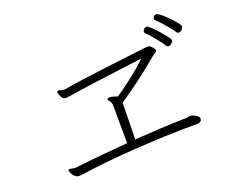

<svg xmlns="http://www.w3.org/2000/svg" viewBox="-110 -916 1219 1020"><g transform="rotate(-20 500.0 -405.5)"><path d="M936 -606Q927 -606 922 -615Q916 -625 900.5 -644Q885 -663 868.5 -681.5Q852 -700 841 -709Q835 -714 835 -720Q835 -728 841 -733.5Q847 -739 855 -739Q863 -739 880 -725Q897 -711 916 -691.5Q935 -672 948.5 -655.5Q962 -639 962 -634Q962 -625 954 -615.5Q946 -606 936 -606ZM887 -583Q887 -574 878 -565.5Q869 -557 860 -557Q850 -557 846 -566Q841 -576 826 -595Q811 -614 794.5 -633.5Q778 -653 767 -662Q762 -666 762 -673Q762 -681 768.5 -687.5Q775 -694 784 -694Q791 -694 807.5 -678.5Q824 -663 842.5 -642Q861 -621 874 -603.5Q887 -586 887 -583ZM887 -137Q887 -117 859 -117Q769 -117 676.5 -113.5Q584 -110 496 -104Q408 -98 332.5 -90Q257 -82 203 -74Q196 -73 189.5 -72.5Q183 -72 178 -72Q164 -72 154 -81Q144 -90 139 -100.5Q134 -111 134 -117Q134 -124 142 -124Q144 -124 146 -123.5Q148 -123 151 -122Q162 -119 173 -119Q176 -119 178.5 -119.5Q181 -120 183 -120Q249 -128 323.5 -135Q398 -142 476 -148Q475 -251 475 -297Q475 -343 475 -356Q475 -378 466.5 -387Q458 -396 458 -402Q458 -404 459 -405Q462 -409 471 -409Q480 -409 492.5 -405.5Q505 -402 515 -398Q548 -420 600 -459.5Q652 -499 700 -545Q646 -538 571.5 -528.5Q497 -519 419 -508.5Q341 -498 273 -487Q266 -486 261.5 -485.5Q257 -485 253 -485Q241 -485 234 -494Q227 -503 223.5 -513.5Q220 -524 220 -527Q220 -534 224 -535Q226 -536 229 -536Q233 -536 237.5 -534.5Q242 -533 246 -531Q250 -530 253.5 -530Q257 -530 260 -530H265Q311 -538 368.5 -546Q426 -554 487 -561.5Q548 -569 602 -575.5Q656 -582 695.5 -587Q735 -592 749 -593H752Q767 -593 778 -578.5Q789 -564 789 -561Q789 -554 779 -548Q769 -542 761 -535Q720 -500 674 -464.5Q628 -429 588.5 -401Q549 -373 527 -359Q526 -330 525.5 -276.5Q525 -223 523 -152Q596 -157 669 -161Q742 -165 809 -166H812Q819 -166 825.5 -168Q832 -170 839 -170H842Q852 -169 869 -159.5Q886 -150 887 -141Z"/></g></svg>

Font: Moon Stars Kai HW Light
Style: Regular
Weight: 300
Designer: GuiWonder
Version: Version 1.101